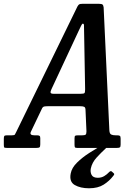

<svg xmlns="http://www.w3.org/2000/svg" viewBox="-90 -775 728 1006"><path d="M-70 -18.5V-46.5Q-70 -57.5 -67.8 -61.8Q-65.5 -66 -54 -66H-27.5Q-13.5 -66 -11.8 -70.5Q-10 -75 -5 -83.5L315.5 -740.5Q320 -748.5 324.2 -751.8Q328.5 -755 341.5 -755H428Q442 -755 446.8 -751.5Q451.5 -748 453 -736.5L483 -92Q484 -74.5 492.5 -70.2Q501 -66 516 -66H523.5Q535 -66 538.5 -62.8Q542 -59.5 542 -48V-18Q542 -6 538.2 -3Q534.5 0 522.5 0H314.5Q304.5 0 302.5 -3.5Q300.5 -7 300.5 -17.5V-49.5Q300.5 -61.5 304.2 -63.8Q308 -66 320.5 -66H340.5Q354 -66 358.5 -69.5Q363 -73 363 -87L358 -200Q357.5 -212.5 350.8 -215.5Q344 -218.5 329.5 -218.5H163Q150 -218.5 142.8 -217.2Q135.5 -216 131 -208.5L71.5 -84Q63.5 -66 90.5 -66H104Q113 -66 117 -63.2Q121 -60.5 121 -51.5V-19Q121 -6.5 117.2 -3.2Q113.5 0 101 0H-53.5Q-66.5 0 -68.2 -3Q-70 -6 -70 -18.5ZM323 -615 180 -308.5Q174 -296 175 -289.8Q176 -283.5 192.5 -283.5H331Q350 -283.5 353 -287.8Q356 -292 356 -307.5L350.5 -617Q350.5 -635 350 -643Q349.5 -651 344 -651Q340 -651 335 -640.2Q330 -629.5 323 -615ZM376.5 211.5Q331.5 211.5 301.8 194.5Q272 177.5 280.5 134Q286 104 313.8 76.8Q341.5 49.5 378 26.2Q414.5 3 445 -15Q465.5 -27.5 471.5 -18Q478 -9.5 462 4.5Q440.5 24 416.5 50.2Q392.5 76.5 386 107Q382 126 389.8 141.2Q397.5 156.5 422.5 156.5Q441 156.5 455.8 147.8Q470.5 139 481 127.5Q490 118 496 124L505 132Q509 135.5 508.5 138Q508 140.5 504 146Q483 173.5 453 192.5Q423 211.5 376.5 211.5Z"/></svg>

Font: Besley* Condensed Medium
Style: Italic
Weight: 500
Width: 3
Italic angle: -13°
Designer: Owen Earl
Foundry: indestructible type*
Version: Version 3.000; ttfautohint (v1.8.3)